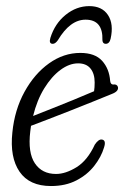

<svg xmlns="http://www.w3.org/2000/svg" viewBox="-20 -616 416 644"><path d="M329 -121.5Q319.5 -89.5 296.2 -59.8Q273 -30 236.5 -11Q200 8 151 8Q78.5 8 45.5 -40.2Q12.5 -88.5 21.5 -172Q29 -247.5 62.2 -308Q95.5 -368.5 144.5 -403.5Q193.5 -438.5 249.5 -438.5Q298.5 -438.5 322.5 -412Q346.5 -385.5 349.5 -344.5Q351 -332.5 359.5 -332.5Q372 -334.5 375.5 -324.5Q379 -310 355.5 -301Q327.5 -289.5 290.2 -274.5Q253 -259.5 214.2 -244.2Q175.5 -229 141.2 -215.8Q107 -202.5 84 -194Q82.5 -184.5 81.5 -175Q73 -104 97 -68.2Q121 -32.5 168 -32.5Q200 -32.5 236.8 -55.2Q273.5 -78 298 -131Q310.5 -149.5 321.5 -148Q337 -146 329 -121.5ZM242 -403.5Q212.5 -403.5 182.8 -381.5Q153 -359.5 128.5 -319.8Q104 -280 91 -227Q117 -237 153 -251.5Q189 -266 226.8 -281.2Q264.5 -296.5 295.5 -310Q297.5 -322 297.5 -339.5Q297.5 -369 283.5 -386.2Q269.5 -403.5 242 -403.5ZM267 -550Q215 -550 174 -481Q165.5 -469 157 -469Q143 -469 149 -489Q164 -537 200.2 -566.2Q236.5 -595.5 279.5 -595.5Q322.5 -595.5 342.2 -565.5Q362 -535.5 351 -486Q347 -469 334.5 -469Q324.5 -469 323.5 -481Q326 -550 267 -550Z"/></svg>

Font: Fraunces 144pt S100 Light
Style: Italic
Weight: 300
Italic angle: -16°
Version: Version 1.000; ttfautohint (v1.8.3)